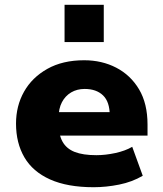

<svg xmlns="http://www.w3.org/2000/svg" viewBox="-20 -772 681 803"><path d="M372 11Q262 11 189.5 -21.5Q117 -54 82 -114Q47 -174 47 -255Q47 -329 80.5 -388.5Q114 -448 178 -484Q242 -520 332 -520Q406 -520 466 -489Q526 -458 561.5 -398.5Q597 -339 597 -251V-205H201V-303H447L439 -289Q439 -346 411 -373Q383 -400 334 -400Q302 -400 277.5 -385.5Q253 -371 239 -344.5Q225 -318 225 -279V-257Q225 -209 241.5 -179.5Q258 -150 292.5 -136.5Q327 -123 383 -123Q421 -123 462.5 -132Q504 -141 533 -158L577 -37Q533 -11 478.5 0Q424 11 372 11ZM250 -596V-752H414V-596Z"/></svg>

Font: Nunito Sans 6pt Black
Style: Regular
Weight: 900
Version: Version 3.101;gftools[0.9.27]